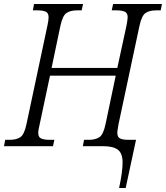

<svg xmlns="http://www.w3.org/2000/svg" viewBox="-40 -734 833 964"><path d="M558 210Q576 126 575.5 80.5Q575 35 551.5 17.5Q528 0 478 0H376L382 -32H406Q440 -32 459.5 -45.5Q479 -59 490 -111L541 -354H211L159 -109Q156 -97 154 -85.5Q152 -74 152 -67Q152 -45 167 -38.5Q182 -32 209 -32H233L226 0H-20L-14 -32H9Q43 -32 62.5 -45.5Q82 -59 93 -111L198 -605Q201 -618 202.5 -629Q204 -640 204 -647Q204 -669 189.5 -675.5Q175 -682 147 -682H125L131 -714H377L370 -682H347Q313 -682 293.5 -668.5Q274 -655 263 -603L219 -393H549L595 -605Q597 -617 599 -628.5Q601 -640 601 -647Q601 -669 586 -675.5Q571 -682 545 -682H521L528 -714H773L767 -682H744Q710 -682 690.5 -668.5Q671 -655 660 -603L555 -110Q553 -97 551 -85.5Q549 -74 549 -67Q549 -46 562.5 -39Q576 -32 604 -32H643L591 210Z"/></svg>

Font: Noto Serif SemiCondensed Light
Style: Italic
Weight: 300
Width: 4
Italic angle: -12°
Designer: Monotype Design Team
Foundry: Monotype Imaging Inc.
Version: Version 2.013; ttfautohint (v1.8.4.7-5d5b)